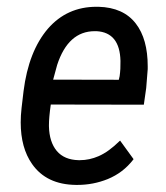

<svg xmlns="http://www.w3.org/2000/svg" viewBox="-20 -531 486 561"><path d="M327.1 -297.9 329.6 -308.6Q332.5 -329.6 332 -353Q330.1 -436 262.2 -439.9Q259.3 -439.9 256.8 -439.9Q179.2 -439.9 147 -341.3L135.3 -298.3ZM294.9 -7.8Q252.4 9.3 206.5 9.3Q204.1 9.3 201.7 9.3Q115.7 8.3 73.7 -51.8Q40.5 -99.1 40.5 -173.3Q40.5 -193.4 43 -215.3L48.8 -264.6Q63.5 -381.3 120.1 -447.3Q175.8 -511.2 261.7 -511.2Q264.6 -511.2 267.6 -511.2Q340.8 -509.3 377 -461.9Q411.6 -417 411.6 -337.4Q411.6 -333.5 411.6 -329.6V-329.1L407.2 -273.9L400.4 -226.1V-225.1H398.9L128.4 -225.6Q123 -188 123 -165.5Q123 -163.6 123 -162.1Q124 -116.2 146 -89.8Q168 -64 209.5 -63Q211.4 -63 213.4 -63Q241.2 -63 268.1 -74.7Q297.4 -87.4 329.6 -119.1L331.1 -120.1L332 -118.7L369.6 -66.9L370.1 -65.9L369.6 -64.9Q354.5 -45.4 335.9 -31.2Q317.4 -17.1 294.9 -7.8Z"/></svg>

Font: MAUL Condensed Italic
Style: Condenced Regular Italic
Weight: 400
Italic angle: -12°
Designer: MAUL
Version: Version 1.0; 2020; ttfautohint (v1.8.3)